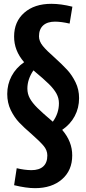

<svg xmlns="http://www.w3.org/2000/svg" viewBox="-20 -794 454 1010"><path d="M360.8 -758.8 346.2 -669.9Q304.2 -679.7 270 -680.2Q229 -680.2 207 -660.2Q185.1 -640.1 185.1 -603Q185.1 -577.1 205.1 -552.5Q225.1 -527.8 267.1 -491.2Q308.1 -454.1 333.5 -426.5Q358.9 -398.9 377.4 -361.1Q396 -323.2 396 -277.8Q396 -226.1 373 -183.1Q350.1 -140.1 307.1 -110.8Q360.4 -48.8 359.9 23.9Q359.9 102.1 306.4 148.9Q252.9 195.8 164.1 195.8Q118.2 195.8 54.2 180.2L67.9 90.8Q107.9 100.6 145 101.1Q186 101.1 207.5 81.5Q229 62 229 23.9Q229 -3.9 209 -27.3Q189 -50.8 147 -87.9Q106 -123 80.6 -149.9Q55.2 -176.8 36.6 -214.8Q18.1 -252.9 18.1 -299.8Q18.1 -350.6 41 -393.8Q64 -437 106.9 -466.8Q53.7 -527.8 54.2 -602.1Q54.2 -680.2 107.7 -727.1Q161.1 -773.9 250 -773.9Q300.8 -773.9 360.8 -758.8ZM124 -328.1Q124 -300.3 137 -276.6Q149.9 -252.9 177 -226.1Q204.1 -199.2 257.8 -153.8Q290 -197.8 290 -251Q290 -277.8 277.1 -301.5Q264.2 -325.2 237.1 -352.1Q210 -378.9 155.8 -423.8Q124 -377 124 -328.1Z"/></svg>

Font: Sarala
Style: Bold
Weight: 700
Designer: Andres Torresi
Foundry: Huerta Tipografica
Version: Version 1.004;PS 001.003;hotconv 1.0.70;makeotf.lib2.5.58329